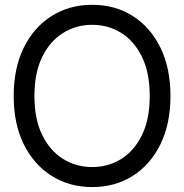

<svg xmlns="http://www.w3.org/2000/svg" viewBox="-20 -757 755 787"><path d="M357.9 9.8Q265.1 9.8 192.4 -35.6Q119.6 -81.1 77.9 -164.8Q36.1 -248.5 36.1 -363.3Q36.1 -478.5 77.9 -562.5Q119.6 -646.5 192.4 -691.9Q265.1 -737.3 357.9 -737.3Q451.2 -737.3 523.4 -691.9Q595.7 -646.5 637.2 -562.5Q678.7 -478.5 678.7 -363.3Q678.7 -248.5 637.2 -164.8Q595.7 -81.1 523.4 -35.6Q451.2 9.8 357.9 9.8ZM357.9 -72.3Q423.8 -72.3 477.3 -105.7Q530.8 -139.2 562.3 -204.1Q593.8 -269 593.8 -363.3Q593.8 -458 562.3 -523.2Q530.8 -588.4 477.3 -621.8Q423.8 -655.3 357.9 -655.3Q292 -655.3 238.3 -621.8Q184.6 -588.4 152.8 -523.2Q121.1 -458 121.1 -363.3Q121.1 -269 152.8 -204.1Q184.6 -139.2 238.3 -105.7Q292 -72.3 357.9 -72.3Z"/></svg>

Font: Inter Tight
Style: Regular
Weight: 400
Designer: Rasmus Andersson
Foundry: rsms
Version: Version 3.002